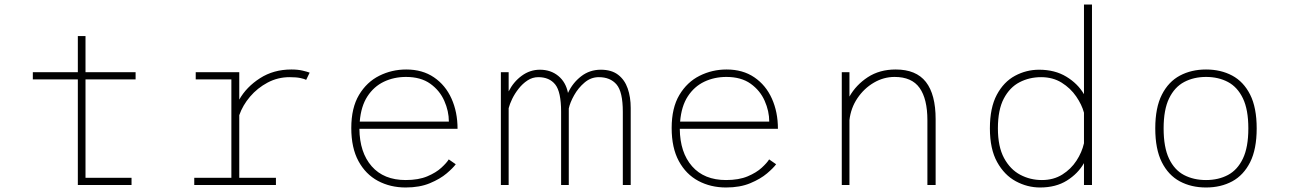

<svg xmlns="http://www.w3.org/2000/svg" viewBox="-20 -820 5720 851"><path d="M359 -32H563V0H325V-468H125.5V-500H325V-660H359V-500H581V-468H359Z M1040.5 -32H1203V0H841V-32H1005.5V-468H847.5V-500H1040.5V-378.5Q1072 -434.5 1132.2 -473.2Q1192.5 -512 1271.5 -512Q1300 -512 1321.2 -507Q1342.5 -502 1352.5 -498L1337 -466Q1330.5 -470 1312 -474Q1293.5 -478 1263.5 -478Q1211.5 -478 1166.2 -454Q1121 -430 1088.2 -391.5Q1055.5 -353 1040.5 -309.5Z M2000 -92Q1988.5 -76 1959.8 -51.5Q1931 -27 1885.5 -8Q1840 11 1778 11Q1710 11 1655.2 -18.2Q1600.5 -47.5 1568.8 -106Q1537 -164.5 1537 -252.5Q1537 -342 1571.2 -399.2Q1605.5 -456.5 1661 -484.2Q1716.5 -512 1780.5 -512Q1852.5 -512 1903.5 -477.2Q1954.5 -442.5 1981.2 -383Q2008 -323.5 2008 -249H1573Q1574 -144 1627.5 -83Q1681 -22 1778 -22Q1835 -22 1874 -38.5Q1913 -55 1936.5 -76.8Q1960 -98.5 1969 -113.5ZM1779.5 -479Q1726 -479 1681.5 -457.8Q1637 -436.5 1608.5 -392.8Q1580 -349 1574.5 -281H1969.5Q1969.5 -327.5 1949.2 -373.2Q1929 -419 1887 -449Q1845 -479 1779.5 -479Z M2200 0V-500H2234.5V-415Q2256 -457.5 2292.5 -484.2Q2329 -511 2373 -511Q2421 -511 2454.5 -483.5Q2488 -456 2497.5 -408Q2518 -452.5 2555.8 -481.8Q2593.5 -511 2643 -511Q2690.5 -511 2719.8 -488.5Q2749 -466 2762.2 -427.8Q2775.5 -389.5 2775.5 -341.5V0H2740.5V-324.5Q2740.5 -413 2712.8 -445.5Q2685 -478 2634 -478Q2599 -478 2571 -454.2Q2543 -430.5 2524.8 -398Q2506.5 -365.5 2501 -339V0H2467V-324.5Q2467 -413 2441 -445.5Q2415 -478 2366 -478Q2340 -478 2318 -463.5Q2296 -449 2278.8 -427Q2261.5 -405 2250.2 -381.8Q2239 -358.5 2234.5 -340.5V0Z M3420 -92Q3408.5 -76 3379.8 -51.5Q3351 -27 3305.5 -8Q3260 11 3198 11Q3130 11 3075.2 -18.2Q3020.5 -47.5 2988.8 -106Q2957 -164.5 2957 -252.5Q2957 -342 2991.2 -399.2Q3025.5 -456.5 3081 -484.2Q3136.5 -512 3200.5 -512Q3272.5 -512 3323.5 -477.2Q3374.5 -442.5 3401.2 -383Q3428 -323.5 3428 -249H2993Q2994 -144 3047.5 -83Q3101 -22 3198 -22Q3255 -22 3294 -38.5Q3333 -55 3356.5 -76.8Q3380 -98.5 3389 -113.5ZM3199.5 -479Q3146 -479 3101.5 -457.8Q3057 -436.5 3028.5 -392.8Q3000 -349 2994.5 -281H3389.5Q3389.5 -327.5 3369.2 -373.2Q3349 -419 3307 -449Q3265 -479 3199.5 -479Z M3711 0V-500H3745V-392Q3774 -443.5 3826.2 -477.8Q3878.5 -512 3950 -512Q4040.5 -512 4083.8 -456.8Q4127 -401.5 4127 -291.5V0H4090.5V-287Q4090.5 -381.5 4056 -430.2Q4021.5 -479 3945 -479Q3896.5 -479 3853 -453.5Q3809.5 -428 3780.2 -384.5Q3751 -341 3745 -287.5V0Z M4590 11Q4533.5 11 4482.5 -16.5Q4431.5 -44 4399.5 -101.8Q4367.5 -159.5 4367.5 -251Q4367.5 -342.5 4398.2 -400Q4429 -457.5 4479 -484.2Q4529 -511 4585.5 -511Q4655.5 -511 4706.2 -480.2Q4757 -449.5 4784.5 -402.5V-800H4820V0H4784.5V-97Q4758 -50.5 4709 -19.8Q4660 11 4590 11ZM4403 -251Q4403 -170 4430.2 -119.5Q4457.5 -69 4501.8 -45.5Q4546 -22 4598 -22Q4649.5 -22 4688.2 -46.2Q4727 -70.5 4751.2 -107.8Q4775.5 -145 4784.5 -185V-320.5Q4775 -356 4750 -392.5Q4725 -429 4685.8 -453.5Q4646.5 -478 4594.5 -478Q4542.5 -478 4499 -455.5Q4455.5 -433 4429.2 -383.2Q4403 -333.5 4403 -251Z M5325.5 11Q5260 11 5209.2 -16.2Q5158.5 -43.5 5129.5 -101.2Q5100.5 -159 5100.5 -251Q5100.5 -343 5129.8 -400.5Q5159 -458 5209.8 -485Q5260.5 -512 5325.5 -512Q5391 -512 5441.5 -485Q5492 -458 5521 -400.5Q5550 -343 5550 -251Q5550 -159 5521 -101.2Q5492 -43.5 5441.5 -16.2Q5391 11 5325.5 11ZM5325.5 -22Q5380.5 -22 5422.8 -44.5Q5465 -67 5489 -117.2Q5513 -167.5 5513 -251Q5513 -334 5489 -384Q5465 -434 5422.8 -456.5Q5380.5 -479 5325.5 -479Q5271 -479 5228.5 -456.5Q5186 -434 5161.8 -384Q5137.5 -334 5137.5 -251Q5137.5 -167 5161.5 -116.8Q5185.5 -66.5 5228 -44.2Q5270.5 -22 5325.5 -22Z"/></svg>

Font: League Mono Thin
Style: Regular
Weight: 100
Width: 6
Designer: Tyler Finck
Foundry: The League of Moveable Type / Tyler Finck
Version: Version 2.300;RELEASE